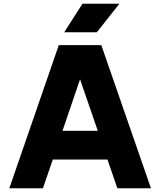

<svg xmlns="http://www.w3.org/2000/svg" viewBox="-20 -1009 859 1029"><path d="M30 0ZM556 -154H263L210 0H30L295 -767H523L789 0H609ZM504 -308 409 -584 315 -308ZM422 -989H620L499 -836H324Z"/></svg>

Font: Biryani Heavy
Style: Regular
Weight: 900
Designer: Dan Reynolds and Mathieu Réguer
Foundry: Dan Reynolds and Mathieu Réguer
Version: Version 1.003; ttfautohint (v1.1) -l 5 -r 5 -G 72 -x 0 -D la